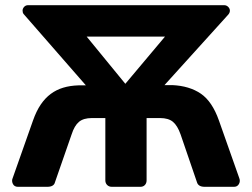

<svg xmlns="http://www.w3.org/2000/svg" viewBox="-20 -720 971 740"><path d="M49 0Q35 0 29.5 -11.5Q24 -23 29 -34L107 -255Q120 -292 137 -317Q154 -342 175.5 -358Q197 -374 223.5 -382Q250 -390 282 -391H311L71 -666Q67 -671 67 -679Q67 -687 73 -693.5Q79 -700 88 -700H844Q853 -700 859.5 -693.5Q866 -687 866 -679Q866 -671 860 -664L614 -392H644Q710 -389 754 -359Q798 -329 824 -255L902 -34Q907 -22 901 -11Q895 0 882 0H769Q744 0 739 -18L676 -202Q664 -236 646.5 -250.5Q629 -265 597 -265H545V-25Q545 -14 538.5 -7Q532 0 521 0H411Q400 0 393 -7Q386 -14 386 -25V-265H334Q302 -265 284.5 -250.5Q267 -236 256 -202L192 -18Q188 0 162 0ZM463 -397 616 -579H314Z"/></svg>

Font: Fz Rubik SemBd
Style: Regular
Weight: 600
Designer: Hubert and Fischer
Foundry: Hubert and Fischer
Version: Vit hóa bi FontZin.com